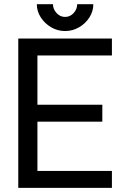

<svg xmlns="http://www.w3.org/2000/svg" viewBox="-20 -909 630 929"><path d="M475.1 -402.3H161.1V-640.6H521.5V-722.7H68.4V0H521.5V-82H161.1V-320.3H475.1ZM294.9 -758.8Q331.5 -758.8 362.8 -777.1Q394 -795.4 412.8 -825Q431.6 -854.5 431.6 -888.7H353.5Q353.5 -864.7 336.4 -845.9Q319.3 -827.1 294.9 -827.1Q271 -827.1 253.7 -845.9Q236.3 -864.7 236.3 -888.7H158.2Q158.2 -854.5 177.2 -825Q196.3 -795.4 227.3 -777.1Q258.3 -758.8 294.9 -758.8Z"/></svg>

Font: Giphurs SC
Style: Regular
Weight: 400
Version: Version 0.920